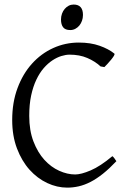

<svg xmlns="http://www.w3.org/2000/svg" viewBox="-20 -819 576 853"><path d="M497.1 -103Q465.8 -69.8 437.3 -47.1Q408.7 -24.4 382.1 -10.7Q355.5 2.9 329.8 8.8Q304.2 14.6 278.8 14.6Q233.4 14.6 189.7 -5.9Q146 -26.4 111.3 -64.9Q76.7 -103.5 55.4 -159.4Q34.2 -215.3 34.2 -286.1Q34.2 -364.3 57.9 -427.7Q81.5 -491.2 122.1 -536.1Q162.6 -581.1 216.3 -605.5Q270 -629.9 330.1 -629.9Q382.8 -629.9 422.6 -615.7Q462.4 -601.6 487.8 -581.1Q490.7 -578.6 486.3 -571.3Q481.9 -564 474.4 -554.7Q466.8 -545.4 458.3 -536.1Q449.7 -526.9 443.8 -521L426.8 -523.9Q401.9 -546.9 367.7 -561.5Q333.5 -576.2 289.1 -576.2Q272.5 -576.2 252.7 -570.1Q232.9 -564 212.9 -550.8Q192.9 -537.6 174.3 -516.4Q155.8 -495.1 141.4 -464.8Q127 -434.6 118.4 -394.8Q109.9 -355 109.9 -304.2Q109.9 -239.3 128.7 -190.4Q147.5 -141.6 177 -109.1Q206.5 -76.7 242.9 -60.3Q279.3 -43.9 314 -43.9Q340.3 -43.9 382.8 -62Q425.3 -80.1 479 -125Q481.4 -124 484.1 -120.8Q486.8 -117.7 489.3 -114.3Q491.7 -110.8 493.7 -107.7Q495.6 -104.5 497.1 -103ZM348.6 -752.4Q348.6 -738.8 344.2 -726.6Q339.8 -714.4 332.3 -705.3Q324.7 -696.3 314.5 -690.9Q304.2 -685.5 292 -685.5Q270 -685.5 260.5 -697.8Q251 -710 251 -732.4Q251 -746.1 255.4 -758.3Q259.8 -770.5 267.6 -779.5Q275.4 -788.6 285.4 -793.7Q295.4 -798.8 307.1 -798.8Q348.6 -798.8 348.6 -752.4Z"/></svg>

Font: Noto Serif Devanagari
Style: Bold
Weight: 700
Designer: Monotype Design Team
Foundry: Monotype Imaging Inc.
Version: Version 1.01